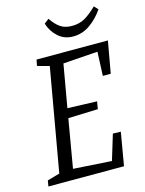

<svg xmlns="http://www.w3.org/2000/svg" viewBox="-117 -844 693 915"><g transform="rotate(-15 230.0 -386.5)"><path d="M393 -442 398 -560 227 -548 190 -337 335 -332 329 -295 182 -290 141 -51 330 -39 368 -164 407 -163 379 0H6L11 -29L72 -46L161 -553L102 -569L108 -599H460L432 -442ZM190 -754 213 -772Q234 -741 256.5 -725.5Q279 -710 313 -710Q350 -710 377 -725.5Q404 -741 437 -773L455 -754Q428 -714 390 -687Q352 -660 306 -660Q262 -660 232 -687.5Q202 -715 190 -754Z"/></g></svg>

Font: Grenze Light
Style: Italic
Weight: 300
Italic angle: -10°
Designer: Renata Polastri
Foundry: Omnibus-Type
Version: Version 1.002; ttfautohint (v1.8)